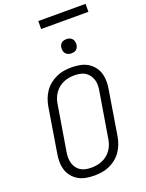

<svg xmlns="http://www.w3.org/2000/svg" viewBox="-200 -1213 1001 1316"><g transform="rotate(-20 300.0 -555.5)"><path d="M252 8Q221 8 191.5 2.5Q162 -3 137.5 -17Q113 -31 94.5 -53.5Q76 -76 67.5 -103.5Q59 -131 58.5 -161.5Q58 -192 64 -223L117 -548Q122 -575 132 -601.5Q142 -628 159 -652Q176 -676 199.5 -694Q223 -712 249 -723.5Q275 -735 302.5 -739Q330 -743 357 -743Q388 -743 417.5 -737.5Q447 -732 471.5 -718Q496 -704 514.5 -681.5Q533 -659 541.5 -631.5Q550 -604 550.5 -573.5Q551 -543 545 -512L492 -187Q487 -160 477 -133.5Q467 -107 450 -83Q433 -59 410 -41Q387 -23 360.5 -11.5Q334 0 306.5 4Q279 8 252 8ZM252 -50Q272 -50 292.5 -53.5Q313 -57 332.5 -65.5Q352 -74 368.5 -87.5Q385 -101 397.5 -119Q410 -137 417 -156.5Q424 -176 427 -196L481 -522Q485 -543 485.5 -564Q486 -585 480.5 -604Q475 -623 463.5 -639.5Q452 -656 435.5 -666.5Q419 -677 398.5 -681Q378 -685 357 -685Q337 -685 316.5 -681.5Q296 -678 276.5 -669.5Q257 -661 240.5 -647.5Q224 -634 211.5 -616Q199 -598 192 -578.5Q185 -559 182 -539L128 -213Q124 -192 124 -171Q124 -150 129 -131Q134 -112 145.5 -95.5Q157 -79 173.5 -68.5Q190 -58 210.5 -54Q231 -50 252 -50ZM391 -833Q378 -833 367 -837.5Q356 -842 348.5 -851Q341 -860 339 -872.5Q337 -885 339 -898Q340 -906 345 -914.5Q350 -923 357.5 -928Q365 -933 373.5 -935Q382 -937 390 -937Q403 -937 414.5 -932.5Q426 -928 433 -919Q440 -910 442.5 -897.5Q445 -885 442 -872Q441 -864 436 -855.5Q431 -847 424 -842Q417 -837 408 -835Q399 -833 391 -833ZM252 -1061V-1119H597V-1061Z"/></g></svg>

Font: Iosevka Aile Light
Style: Italic
Weight: 300
Italic angle: -9°
Designer: Belleve Invis
Foundry: Belleve Invis
Version: Version 31.1.0; ttfautohint (v1.8.4)